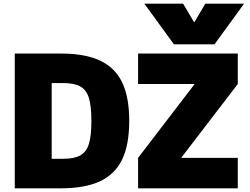

<svg xmlns="http://www.w3.org/2000/svg" viewBox="-20 -1020 1356 1040"><path d="M60 -730H310Q440 -730 521.5 -692Q603 -654 641.5 -574Q680 -494 680 -365Q680 -236 641.5 -156Q603 -76 521.5 -38Q440 0 310 0H60ZM323 -160Q383 -160 415.5 -178.5Q448 -197 461.5 -240.5Q475 -284 475 -365Q475 -446 461.5 -489.5Q448 -533 415.5 -551.5Q383 -570 323 -570H260V-160ZM728 -165 1033 -563V-565H728V-730H1268V-565L963 -167V-165H1268V0H728ZM972 -1000 1031 -900H1033L1092 -1000H1302L1142 -780H922L762 -1000Z"/></svg>

Font: Enso Black
Style: Regular
Weight: 900
Designer: Coji Morishita
Foundry: UNDERFOREST DESIGN
Version: Version 1.000